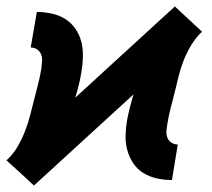

<svg xmlns="http://www.w3.org/2000/svg" viewBox="-36 -557 656 594"><path d="M69 17 27 -22 -16 -61Q4 -79 17.5 -102Q31 -125 40.5 -149Q50 -173 56.5 -197.5Q63 -222 69 -246.5Q75 -271 81.5 -295.5Q88 -320 92 -345Q93 -356 94 -367Q95 -378 91.5 -388Q88 -398 79 -404Q70 -410 59 -410L78 -520Q101 -520 124 -515Q147 -510 165.5 -498.5Q184 -487 197 -468.5Q210 -450 215.5 -428Q221 -406 220.5 -382.5Q220 -359 216 -335Q213 -315 208 -295Q203 -275 197 -255L505 -537L547 -498L589 -459Q570 -441 556 -418Q542 -395 532.5 -371Q523 -347 517 -322.5Q511 -298 505 -273.5Q499 -249 492.5 -224.5Q486 -200 482 -175Q480 -164 479 -153Q478 -142 481.5 -132Q485 -122 494 -116Q503 -110 514 -110L496 0Q472 0 449.5 -5Q427 -10 408 -21.5Q389 -33 376.5 -51.5Q364 -70 358 -92Q352 -114 352.5 -137.5Q353 -161 357 -185Q361 -205 366 -225Q371 -245 377 -265Z"/></svg>

Font: Iosevka SS04 XBd Ex
Style: Italic
Weight: 800
Width: 7
Italic angle: -9°
Monospace: yes
Designer: Belleve Invis
Foundry: Belleve Invis
Version: Version 19.0.0; ttfautohint (v1.8.4)